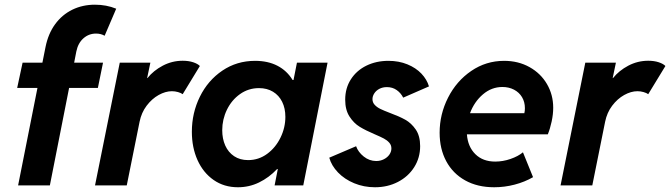

<svg xmlns="http://www.w3.org/2000/svg" viewBox="-20 -790 2855 818"><path d="M76.2 -522.9H160.6L173.8 -588.9Q185.1 -646 214.8 -686.8Q244.6 -727.5 288.3 -748.8Q332 -770 384.3 -770Q433.6 -770 475.1 -752.9L425.8 -637.7Q409.7 -647 389.2 -647Q358.4 -647 335.4 -626.7Q312.5 -606.4 305.2 -570.8L295.9 -522.9H418.9L397 -415.5H274.4L192.4 0H57.1L139.6 -415.5H53.2Z M490.2 -522.9H620.6L606.9 -457.5H608.4Q633.8 -489.3 673.6 -510.3Q713.4 -531.2 758.3 -531.2Q783.7 -531.2 803.2 -524.7Q822.8 -518.1 831.5 -508.8L758.3 -388.7Q751.5 -394 738.5 -397.7Q725.6 -401.4 712.4 -401.4Q685.1 -401.4 656 -385.3Q627 -369.1 604.7 -339.6Q582.5 -310.1 574.7 -271.5L520 0H384.8Z M797.4 -228.5Q797.4 -308.6 831.5 -377.9Q865.7 -447.3 927.2 -489Q988.8 -530.8 1066.9 -530.8Q1121.6 -530.8 1162.1 -509.8Q1202.6 -488.8 1226.6 -449.2H1230.5L1245.1 -522.9H1375.5L1272 0H1149.9L1163.6 -69.8H1160.6Q1126 -33.2 1083.7 -12.7Q1041.5 7.8 993.7 7.8Q934.6 7.8 890.1 -23.2Q845.7 -54.2 821.5 -107.9Q797.4 -161.6 797.4 -228.5ZM1195.8 -292Q1195.8 -328.6 1182.1 -356.2Q1168.5 -383.8 1143.1 -399.2Q1117.7 -414.6 1083.5 -414.6Q1038.6 -414.6 1002.7 -389.2Q966.8 -363.8 946.8 -322.5Q926.8 -281.2 926.8 -235.4Q926.8 -198.7 939.7 -169.9Q952.6 -141.1 977.5 -124.5Q1002.4 -107.9 1037.1 -107.9Q1082 -107.9 1118.2 -134.5Q1154.3 -161.1 1175 -203.6Q1195.8 -246.1 1195.8 -292Z M1382.8 -118.2 1497.1 -167Q1505.9 -142.1 1529.8 -123Q1553.7 -104 1583 -104Q1600.6 -104 1615.5 -111.6Q1630.4 -119.1 1638.9 -131.3Q1647.5 -143.6 1647.5 -157.7Q1647.5 -171.9 1638.4 -182.1Q1629.4 -192.4 1615.7 -199.7Q1602.1 -207 1576.7 -217.8Q1537.6 -234.4 1512.5 -249.8Q1487.3 -265.1 1469 -293.5Q1450.7 -321.8 1450.7 -365.2Q1450.7 -414.6 1474.9 -452.1Q1499 -489.7 1541 -510.3Q1583 -530.8 1634.8 -530.8Q1679.2 -530.8 1715.6 -515.9Q1752 -501 1775.4 -476.3Q1798.8 -451.7 1807.6 -421.9L1697.8 -374Q1688 -393.6 1670.2 -406.2Q1652.3 -418.9 1628.4 -418.9Q1610.4 -418.9 1596.4 -411.6Q1582.5 -404.3 1574.7 -392.3Q1566.9 -380.4 1566.9 -367.7Q1566.9 -353.5 1576.4 -343.3Q1585.9 -333 1600.6 -325.9Q1615.2 -318.8 1640.6 -309.1Q1680.7 -294.4 1706.5 -280Q1732.4 -265.6 1751.2 -238.3Q1770 -210.9 1770 -167.5Q1770 -117.7 1744.6 -77.6Q1719.2 -37.6 1675.3 -14.9Q1631.3 7.8 1577.6 7.8Q1530.3 7.8 1489 -9.3Q1447.8 -26.4 1419.9 -55.4Q1392.1 -84.5 1382.8 -118.2Z M1853 -224.6Q1853 -303.2 1888.9 -374Q1924.8 -444.8 1987.8 -487.8Q2050.8 -530.8 2127.9 -530.8Q2188 -530.8 2235.8 -504.2Q2283.7 -477.5 2310.3 -431.9Q2336.9 -386.2 2336.9 -331.1Q2336.9 -303.2 2330.3 -272.5Q2323.7 -241.7 2314 -217.8H1969.2Q1973.1 -165 2005.1 -133.3Q2037.1 -101.6 2089.8 -101.6Q2122.6 -101.6 2155 -112.8Q2187.5 -124 2208 -141.1L2251 -35.2Q2215.3 -14.6 2172.4 -3.4Q2129.4 7.8 2085.4 7.8Q2014.2 7.8 1961.7 -21.5Q1909.2 -50.8 1881.1 -103.3Q1853 -155.8 1853 -224.6ZM2213.9 -307.6Q2216.3 -317.4 2216.3 -329.1Q2216.3 -355.5 2204.1 -376Q2191.9 -396.5 2169.9 -408Q2147.9 -419.4 2120.6 -419.4Q2074.2 -419.4 2037.4 -387.9Q2000.5 -356.4 1982.4 -307.6Z M2473.6 -522.9H2604L2590.3 -457.5H2591.8Q2617.2 -489.3 2657 -510.3Q2696.8 -531.2 2741.7 -531.2Q2767.1 -531.2 2786.6 -524.7Q2806.2 -518.1 2814.9 -508.8L2741.7 -388.7Q2734.9 -394 2721.9 -397.7Q2709 -401.4 2695.8 -401.4Q2668.5 -401.4 2639.4 -385.3Q2610.4 -369.1 2588.1 -339.6Q2565.9 -310.1 2558.1 -271.5L2503.4 0H2368.2Z"/></svg>

Font: Reddit Sans Chocolate
Style: Bold Italic
Weight: 700
Italic angle: -11.25°
Designer: Stephen Hutchings
Version: Version 1.013